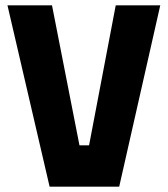

<svg xmlns="http://www.w3.org/2000/svg" viewBox="-20 -700 631 720"><path d="M166 0 8 -680H175L278 -155H314L414 -680H581L427 0Z"/></svg>

Font: Cairo Play ExtraBold
Style: Regular
Weight: 800
Version: Version 3.119